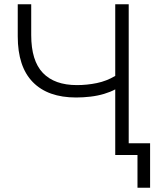

<svg xmlns="http://www.w3.org/2000/svg" viewBox="-20 -725 755 898"><path d="M623 153V0H519V-307Q497 -295 467 -286Q437 -277 403 -273Q369 -269 336 -269Q204 -269 133.5 -341Q63 -413 63 -555V-705H126V-561Q126 -441 180.5 -384Q235 -327 340 -327Q387 -327 433 -336.5Q479 -346 519 -370V-705H582V-55H682V153Z"/></svg>

Font: Nunito Sans 11pt Light
Style: Regular
Weight: 300
Version: Version 3.101;gftools[0.9.27]